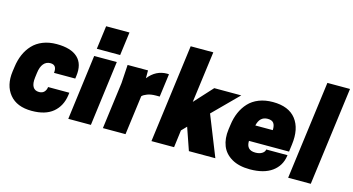

<svg xmlns="http://www.w3.org/2000/svg" viewBox="-85 -1148 2776 1509"><g transform="rotate(15 1302.5 -393.0)"><path d="M195.8 -284.2 190.9 -246.1Q184.6 -196.3 199.7 -170.2Q214.8 -144 250 -144Q276.4 -144 291.3 -159.7Q306.2 -175.3 309.1 -200.2H481.9L479 -178.2Q466.3 -88.9 404.8 -37.4Q343.3 14.2 231.9 14.2Q110.8 14.2 51.5 -58.1Q-7.8 -130.4 7.8 -246.1L13.2 -284.2Q20.5 -340.3 40.5 -386.7Q60.5 -433.1 93.8 -468.8Q127 -504.4 176.5 -524.2Q226.1 -543.9 288.1 -543.9Q404.8 -543.9 459.7 -492.4Q514.6 -440.9 501 -341.8L498 -319.8H325.2Q333 -386.2 278.8 -386.2Q245.1 -386.2 223.6 -360.6Q202.1 -335 195.8 -284.2Z M526.9 0 595.7 -529.8H779.8L710.9 0ZM815.9 -779.8 791 -589.8H601.1L626 -779.8Z M1185.5 -543.9Q1195.8 -543.9 1200.7 -543L1175.8 -355H1145.5Q1104.5 -355 1075.9 -344.2Q1047.4 -333.5 1034.7 -319.8L992.7 0H808.6L858.4 -379.9L867.7 -529.8H1033.7V-465.8Q1094.7 -543.9 1185.5 -543.9Z M1203.6 0 1308.6 -799.8H1492.7L1437.5 -381.8L1572.8 -529.8H1792.5L1592.3 -329.1L1723.6 0H1508.3L1445.3 -182.1L1405.8 -141.1L1387.7 0Z M2269.5 -200.2H1943.4Q1940.9 -124 2015.1 -124Q2048.3 -124 2069.1 -137.2Q2089.8 -150.4 2092.3 -169.9H2265.1L2264.2 -163.1Q2252.4 -81.1 2186.8 -33.4Q2121.1 14.2 2007.3 14.2Q1917.5 14.2 1858.9 -20Q1800.3 -54.2 1777.6 -112.1Q1754.9 -169.9 1765.1 -246.1L1770.5 -284.2Q1777.8 -340.3 1797.9 -386.5Q1817.9 -432.6 1851.1 -468.5Q1884.3 -504.4 1934.3 -524.2Q1984.4 -543.9 2047.4 -543.9Q2176.3 -543.9 2235.6 -467.8Q2294.9 -391.6 2277.3 -259.8ZM2041.5 -405.8Q1977.1 -405.8 1960.4 -330.1H2102.5Q2104 -369.1 2089.8 -387.5Q2075.7 -405.8 2041.5 -405.8Z M2315.9 0 2420.9 -799.8H2605L2500 0Z"/></g></svg>

Font: Cooper Hewitt
Style: Heavy Italic
Weight: 714
Designer: Village Type and Design LLC
Foundry: Cooper Hewitt Smithsonian Design Museum
Version: 1.000